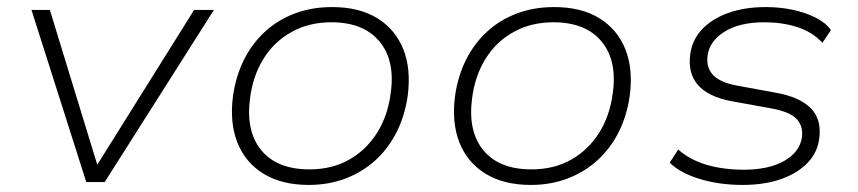

<svg xmlns="http://www.w3.org/2000/svg" viewBox="-20 -515 2426 543"><path d="M224 0 69 -487H121L260 -33H245L529 -487H585L276 0Z M853 8Q777 8 725.5 -23.5Q674 -55 651.5 -111.5Q629 -168 639 -244Q647 -300 670 -346Q693 -392 729.5 -425.5Q766 -459 814 -477Q862 -495 919 -495Q996 -495 1047 -463.5Q1098 -432 1120.5 -376Q1143 -320 1133 -244Q1125 -188 1102 -142Q1079 -96 1042.5 -62.5Q1006 -29 958 -10.5Q910 8 853 8ZM855 -36Q919 -36 967.5 -63.5Q1016 -91 1046.5 -139.5Q1077 -188 1085 -252Q1098 -344 1053 -398Q1008 -452 917 -452Q854 -452 804.5 -424.5Q755 -397 725 -348.5Q695 -300 687 -236Q675 -143 719.5 -89.5Q764 -36 855 -36Z M1481 8Q1405 8 1353.5 -23.5Q1302 -55 1279.5 -111.5Q1257 -168 1267 -244Q1275 -300 1298 -346Q1321 -392 1357.5 -425.5Q1394 -459 1442 -477Q1490 -495 1547 -495Q1624 -495 1675 -463.5Q1726 -432 1748.5 -376Q1771 -320 1761 -244Q1753 -188 1730 -142Q1707 -96 1670.5 -62.5Q1634 -29 1586 -10.5Q1538 8 1481 8ZM1483 -36Q1547 -36 1595.5 -63.5Q1644 -91 1674.5 -139.5Q1705 -188 1713 -252Q1726 -344 1681 -398Q1636 -452 1545 -452Q1482 -452 1432.5 -424.5Q1383 -397 1353 -348.5Q1323 -300 1315 -236Q1303 -143 1347.5 -89.5Q1392 -36 1483 -36Z M2080 8Q2014 8 1958.5 -9Q1903 -26 1874 -55L1898 -92Q1921 -72 1949.5 -59.5Q1978 -47 2012 -41Q2046 -35 2083 -35Q2154 -35 2198 -60Q2242 -85 2248 -127Q2252 -160 2231.5 -180Q2211 -200 2158 -209L2048 -229Q1984 -241 1954.5 -274Q1925 -307 1932 -361Q1937 -401 1964.5 -431Q1992 -461 2038.5 -478Q2085 -495 2146 -495Q2185 -495 2221 -487.5Q2257 -480 2286 -465.5Q2315 -451 2330 -430L2306 -394Q2277 -425 2234.5 -438.5Q2192 -452 2142 -452Q2071 -452 2028.5 -425Q1986 -398 1981 -357Q1977 -324 1996.5 -303Q2016 -282 2064 -273L2173 -253Q2241 -241 2272.5 -209.5Q2304 -178 2297 -124Q2292 -83 2263 -53.5Q2234 -24 2187.5 -8Q2141 8 2080 8Z"/></svg>

Font: Nunito Sans 10pt SemiExpanded ExtraLight
Style: Italic
Weight: 250
Width: 6
Italic angle: -9°
Designer: Vernon Adams
Foundry: Vernon Adams
Version: Version 3.101;gftools[0.9.27]